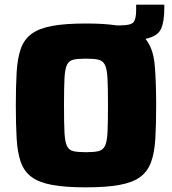

<svg xmlns="http://www.w3.org/2000/svg" viewBox="-20 -797 739 825"><path d="M349 8Q260 8 203.5 -2.5Q147 -13 115 -37Q83 -61 69 -101.5Q55 -142 51.5 -202Q48 -262 48 -344Q48 -426 51.5 -486Q55 -546 69 -586.5Q83 -627 115 -651Q147 -675 203.5 -685.5Q260 -696 349 -696Q428 -696 480 -688H498Q543 -688 554 -702Q565 -716 565 -753V-777H686V-762Q686 -703 671.5 -672Q657 -641 605 -630Q638 -590 644.5 -520.5Q651 -451 651 -344Q651 -262 647.5 -202Q644 -142 629.5 -101.5Q615 -61 583 -37Q551 -13 494 -2.5Q437 8 349 8ZM349 -143Q384 -143 403 -147.5Q422 -152 431 -170Q440 -188 442 -229Q444 -270 444 -344Q444 -418 442 -459Q440 -500 431 -518Q422 -536 403 -540.5Q384 -545 349 -545Q314 -545 295 -540.5Q276 -536 267.5 -518Q259 -500 257 -459Q255 -418 255 -344Q255 -270 257 -229Q259 -188 267.5 -170Q276 -152 295 -147.5Q314 -143 349 -143Z"/></svg>

Font: Saira ExtraBold
Style: Regular
Weight: 800
Designer: Hector Gatti with collaboration of the Omnibus-Type team
Foundry: Omnibus-Type
Version: Version 1.100; ttfautohint (v1.8.3)